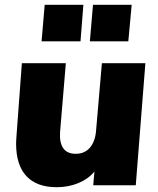

<svg xmlns="http://www.w3.org/2000/svg" viewBox="-20 -771 659 799"><path d="M585 -508 545 0H368L373 -57Q347 -26 306 -9Q265 8 216 8Q133 8 90 -38Q47 -84 47 -173Q47 -185 49 -211L71 -508H254L230 -222Q227 -178 243 -154.5Q259 -131 295 -131Q333 -131 355 -157.5Q377 -184 380 -230L404 -508ZM327 -751 315 -599H153L166 -751ZM528 -751 514 -599H354L367 -751Z"/></svg>

Font: Muli Black
Style: Italic
Weight: 900
Italic angle: -4.541°
Designer: Vernon Adams
Foundry: Vernon Adams
Version: Version 2.001